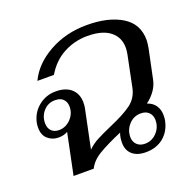

<svg xmlns="http://www.w3.org/2000/svg" viewBox="-106 -670 789 787"><g transform="rotate(-20 288.0 -276.5)"><path d="M561 -422Q561 -411 557 -387L530 -258Q520 -212 473 -176Q496 -169 508.5 -151Q521 -133 521 -108Q521 -93 519 -85Q510 -41 479 -15.5Q448 10 402 10Q364 10 343 -8.5Q322 -27 322 -60Q322 -84 329 -102Q266 -75 229 -53Q192 -31 177 0H89L126 -179Q109 -169 86 -169Q59 -169 39.5 -186Q20 -203 20 -235Q20 -249 22 -257Q31 -299 63.5 -325Q96 -351 138 -351Q182 -351 206 -329Q230 -307 230 -270Q230 -254 228 -246L193 -77Q212 -96 238 -109.5Q264 -123 303 -140Q364 -166 397 -190Q430 -214 439 -256L467 -393Q470 -408 470 -421Q470 -467 436 -493.5Q402 -520 338 -520Q282 -520 234 -494.5Q186 -469 155 -417H83Q113 -481 186 -522Q259 -563 351 -563Q445 -563 503 -527.5Q561 -492 561 -422ZM171 -273Q171 -293 159 -305.5Q147 -318 123 -318Q93 -318 73 -296Q53 -274 53 -243Q53 -222 65 -209.5Q77 -197 98 -197Q127 -197 149 -219.5Q171 -242 171 -273ZM483 -101Q483 -121 470.5 -134Q458 -147 435 -147Q404 -147 383 -124Q362 -101 362 -70Q362 -50 375 -37Q388 -24 410 -24Q440 -24 461.5 -46.5Q483 -69 483 -101Z"/></g></svg>

Font: Taviraj
Style: Italic
Weight: 400
Italic angle: -12°
Designer: Katatrad Team
Foundry: CadsonDemak
Version: Version 1.001